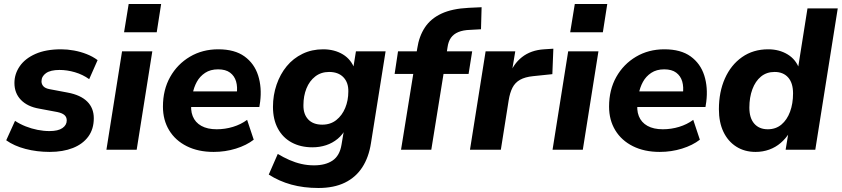

<svg xmlns="http://www.w3.org/2000/svg" viewBox="-20 -747 4200 958"><path d="M228 11Q164 11 107 -4Q50 -19 11 -47L55 -144Q79 -128 108 -116.5Q137 -105 167.5 -99Q198 -93 227 -93Q270 -93 291.5 -108Q313 -123 313 -146Q313 -163 301.5 -173Q290 -183 266 -188L175 -205Q117 -215 84.5 -248.5Q52 -282 52 -333Q52 -378 78.5 -416.5Q105 -455 157 -478Q209 -501 285 -501Q316 -501 349 -495Q382 -489 412.5 -477Q443 -465 467 -447L425 -352Q393 -375 354 -386.5Q315 -398 277 -398Q232 -398 209.5 -382Q187 -366 187 -341Q187 -327 196.5 -316.5Q206 -306 228 -302L318 -285Q382 -273 415 -240.5Q448 -208 448 -157Q448 -103 420.5 -65.5Q393 -28 343.5 -8.5Q294 11 228 11Z M599 -586 622 -727H784L762 -586ZM511 0 589 -491H740L662 0Z M1046 11Q969 11 912 -17.5Q855 -46 824 -97Q793 -148 793 -215Q793 -299 829 -363Q865 -427 927.5 -464Q990 -501 1069 -501Q1151 -501 1200 -465.5Q1249 -430 1268 -370.5Q1287 -311 1278 -239L1274 -213H915L926 -291H1177L1161 -277Q1166 -313 1158 -340.5Q1150 -368 1128 -384.5Q1106 -401 1068 -401Q1030 -401 1003.5 -383.5Q977 -366 962 -338.5Q947 -311 941 -278L936 -243Q929 -199 941.5 -167.5Q954 -136 984.5 -119Q1015 -102 1061 -102Q1103 -102 1142.5 -114Q1182 -126 1213 -149L1246 -50Q1210 -22 1157 -5.5Q1104 11 1046 11Z M1569 191Q1495 191 1433.5 174Q1372 157 1321 124L1366 21Q1394 38 1423.5 51Q1453 64 1483.5 71Q1514 78 1547 78Q1604 78 1639.5 54Q1675 30 1684 -25L1698 -108L1706 -107Q1691 -76 1665 -54.5Q1639 -33 1607 -22.5Q1575 -12 1539 -12Q1480 -12 1435.5 -36Q1391 -60 1366.5 -105.5Q1342 -151 1342 -214Q1342 -272 1360 -324.5Q1378 -377 1410.5 -416.5Q1443 -456 1489.5 -478.5Q1536 -501 1592 -501Q1649 -501 1691 -475.5Q1733 -450 1750 -401L1742 -404L1756 -491H1904L1831 -33Q1820 38 1787.5 88Q1755 138 1700.5 164.5Q1646 191 1569 191ZM1588 -125Q1629 -125 1658 -148Q1687 -171 1702.5 -208.5Q1718 -246 1718 -290Q1719 -335 1693.5 -361.5Q1668 -388 1622 -388Q1582 -388 1553 -365.5Q1524 -343 1509 -305.5Q1494 -268 1494 -223Q1493 -178 1517.5 -151.5Q1542 -125 1588 -125Z M1981 0 2042 -378H1949L1966 -491H2074L2057 -476L2062 -506Q2071 -566 2100 -610Q2129 -654 2182.5 -679Q2236 -704 2319 -708L2383 -711L2380 -601L2326 -598Q2291 -597 2267 -587Q2243 -577 2230 -558.5Q2217 -540 2213 -511L2208 -479L2198 -491H2336L2318 -378H2193L2132 0Z M2325 0 2403 -491H2551L2531 -371H2522Q2540 -427 2584.5 -462Q2629 -497 2695 -501L2741 -504L2736 -377L2640 -367Q2600 -363 2575 -349Q2550 -335 2537 -309.5Q2524 -284 2518 -246L2479 0Z M2825 -586 2848 -727H3010L2988 -586ZM2737 0 2815 -491H2966L2888 0Z M3272 11Q3195 11 3138 -17.5Q3081 -46 3050 -97Q3019 -148 3019 -215Q3019 -299 3055 -363Q3091 -427 3153.5 -464Q3216 -501 3295 -501Q3377 -501 3426 -465.5Q3475 -430 3494 -370.5Q3513 -311 3504 -239L3500 -213H3141L3152 -291H3403L3387 -277Q3392 -313 3384 -340.5Q3376 -368 3354 -384.5Q3332 -401 3294 -401Q3256 -401 3229.5 -383.5Q3203 -366 3188 -338.5Q3173 -311 3167 -278L3162 -243Q3155 -199 3167.5 -167.5Q3180 -136 3210.5 -119Q3241 -102 3287 -102Q3329 -102 3368.5 -114Q3408 -126 3439 -149L3472 -50Q3436 -22 3383 -5.5Q3330 11 3272 11Z M3750 11Q3695 11 3653.5 -15.5Q3612 -42 3589.5 -89.5Q3567 -137 3567 -202Q3567 -288 3597 -355.5Q3627 -423 3682.5 -462Q3738 -501 3813 -501Q3868 -501 3910 -475.5Q3952 -450 3969 -401L3961 -402L4009 -705H4160L4048 0H3900L3914 -85H3919Q3901 -56 3875.5 -34Q3850 -12 3818 -0.5Q3786 11 3750 11ZM3811 -102Q3851 -102 3879 -125.5Q3907 -149 3922 -189.5Q3937 -230 3937 -281Q3937 -333 3912.5 -360.5Q3888 -388 3845 -388Q3805 -388 3777 -365Q3749 -342 3734 -301.5Q3719 -261 3719 -210Q3719 -158 3743.5 -130Q3768 -102 3811 -102Z"/></svg>

Font: Nunito Sans 12pt ExtraLight 12pt ExtraBold
Style: Italic
Weight: 800
Italic angle: -9°
Version: Version 3.101;gftools[0.9.27]